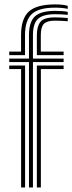

<svg xmlns="http://www.w3.org/2000/svg" viewBox="-20 -828 319 848"><path d="M20.8 -584.5V-600H73V-673Q73 -745.5 107.4 -777Q141.8 -808.5 223.2 -808.5Q260.8 -808.5 279.2 -802V-788.8Q256.2 -794.2 223.2 -794.2Q151.5 -794.2 121 -766.4Q90.5 -738.5 90.5 -673V-584.5ZM108 0V-553.8H20.8V-569.2H108V-673Q108 -731.2 134.2 -755.6Q160.5 -780 223.2 -780Q242.5 -780 255.8 -778.9Q269 -777.8 279.2 -775.5V-762.5Q267.8 -763.5 254 -764.4Q240.2 -765.2 223.2 -765.2Q169.8 -765.2 147.6 -744.5Q125.5 -723.8 125.5 -673V-569.2H261V-553.8H125.5V0ZM142.8 -584.5V-673Q142.8 -711.5 158.5 -731.4Q174.2 -751.2 223.2 -751.2Q237.5 -751.2 250.9 -750.4Q264.2 -749.5 279.2 -748.5V-734.2Q264 -735.2 250.9 -736Q237.8 -736.8 223.2 -736.8Q188 -736.8 174.1 -722.9Q160.2 -709 160.2 -673V-600H261V-584.5ZM73.2 0V-523H20.8V-538.5H90.8V0ZM142.8 0V-538.5H261V-523H160.5V0Z"/></svg>

Font: Big Shoulders Inline Display SemiBold
Style: Regular
Weight: 600
Designer: Patric King
Foundry: XO Type Co
Version: Version 1.000